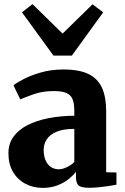

<svg xmlns="http://www.w3.org/2000/svg" viewBox="-20 -903 607 934"><path d="M187.5 11Q142 11 104 -8.8Q66 -28.5 43.5 -66.2Q21 -104 21 -157.5Q21 -203.5 45.2 -237.5Q69.5 -271.5 113.2 -294Q157 -316.5 215.2 -328Q273.5 -339.5 341.5 -340V-363Q341.5 -396.5 334 -417.8Q326.5 -439 305.2 -449.5Q284 -460 243.5 -460Q187 -460 144.8 -445Q102.5 -430 78.5 -419.5L45.5 -488Q58.5 -499 93 -517.2Q127.5 -535.5 177.8 -550.2Q228 -565 288.5 -565Q366.5 -565 411.8 -542.2Q457 -519.5 476.8 -474.5Q496.5 -429.5 496.5 -361.5V-65L546.5 -64V-4.5Q535 -2 512 1.5Q489 5 462.2 7.8Q435.5 10.5 414 10.5Q375.5 10.5 362.5 -0.5Q349.5 -11.5 349.5 -43V-67.5Q337.5 -51 314.8 -32.5Q292 -14 260 -1.5Q228 11 187.5 11ZM266 -79.5Q284 -79.5 305.5 -89.8Q327 -100 341.5 -115V-276Q287.5 -276 254.5 -261.8Q221.5 -247.5 207 -224.5Q192.5 -201.5 192.5 -174.5Q192.5 -144.5 201.5 -123.5Q210.5 -102.5 227 -91Q243.5 -79.5 266 -79.5ZM240 -632.5 87 -843 138 -883 284.5 -739.5 430 -882 482 -843 329.5 -632.5Z"/></svg>

Font: Merriweather 28pt Black
Style: Regular
Weight: 900
Version: Version 2.100